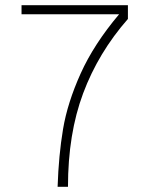

<svg xmlns="http://www.w3.org/2000/svg" viewBox="-20 -720 575 740"><path d="M439 -665H63V-700H473V-647Q359 -517 300.5 -360.5Q242 -204 242 0H202Q206 -121 223 -222.5Q240 -324 291 -437Q342 -550 439 -665Z"/></svg>

Font: Sarabun Thin
Style: Regular
Weight: 250
Designer: Suppakit Chalermlarp | Katatrad Co.,Ltd.
Foundry: Cadson Demak Co.,Ltd.
Version: Version 1.000; ttfautohint (v1.6)